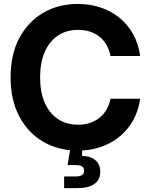

<svg xmlns="http://www.w3.org/2000/svg" viewBox="-20 -759 769 982"><path d="M377.9 11.2Q278.8 11.2 201.2 -33.9Q123.5 -79.1 78.9 -163.1Q34.2 -247.1 34.2 -363.3Q34.2 -480.5 78.9 -564.5Q123.5 -648.4 201.4 -693.6Q279.3 -738.8 377.9 -738.8Q441.4 -738.8 495.8 -720.2Q550.3 -701.7 592.3 -667Q634.3 -632.3 661.4 -583.3Q688.5 -534.2 696.8 -472.7H545.4Q539.1 -504.4 524.7 -529.3Q510.3 -554.2 488.8 -571.3Q467.3 -588.4 439.9 -597.4Q412.6 -606.4 380.4 -606.4Q319.8 -606.4 276.1 -576.9Q232.4 -547.4 208.7 -492.9Q185.1 -438.5 185.1 -363.3Q185.1 -288.1 208.7 -233.9Q232.4 -179.7 276.1 -150.4Q319.8 -121.1 380.4 -121.1Q412.6 -121.1 439.7 -130.1Q466.8 -139.2 488.3 -156.2Q509.8 -173.3 524.4 -198Q539.1 -222.7 545.4 -253.9H696.8Q689 -195.3 662.6 -146.7Q636.2 -98.1 594.2 -62.7Q552.2 -27.3 497.6 -8.1Q442.9 11.2 377.9 11.2ZM308.1 203.1V143.6H366.7Q389.2 143.6 399.7 136.2Q410.2 128.9 410.2 114.3Q410.2 99.6 399.7 92.5Q389.2 85.4 366.7 85.4H325.7L343.3 -22.5H400.4V-1L399.9 38.6Q443.8 39.1 468.3 60.8Q492.7 82.5 492.7 118.7Q492.7 161.1 462.4 182.1Q432.1 203.1 376 203.1Z"/></svg>

Font: Inter 28pt
Style: Bold
Weight: 700
Designer: Rasmus Andersson
Foundry: rsms
Version: Version 4.001;git-66647c0bb